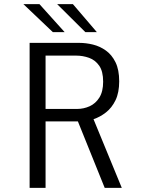

<svg xmlns="http://www.w3.org/2000/svg" viewBox="-20 -907 690 927"><path d="M123 0V-700H363Q395 -700 428.8 -691.8Q462.5 -683.5 491.2 -663Q520 -642.5 537.8 -606.2Q555.5 -570 555.5 -514.5Q555.5 -460 537.8 -423.2Q520 -386.5 491.5 -364.2Q463 -342 431.5 -331.5L568 0H485.5L356 -321H200V0ZM200 -381H351.5Q384 -381 412.8 -394Q441.5 -407 459.8 -436Q478 -465 478 -512.5Q478 -562.5 459 -589.8Q440 -617 410 -627.8Q380 -638.5 348 -638.5H200ZM392 -752 256 -887H332L447.5 -752ZM235 -752 93 -887H170.5L292 -752Z"/></svg>

Font: Trispace Light
Style: Regular
Weight: 300
Designer: Tyler Finck
Foundry: Etcetera Type Company
Version: Version 1.210; ttfautohint (v1.8.3)